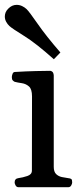

<svg xmlns="http://www.w3.org/2000/svg" viewBox="-27 -783 340 803"><path d="M50.8 0Q42.5 0 38.3 -7.3Q34.2 -14.6 34.2 -20Q34.2 -36.1 50.3 -38.1Q68.4 -40.5 87.4 -46.9Q106.4 -53.2 106.4 -69.3L106.9 -379.9Q106.9 -410.2 94.2 -421.4Q81.5 -432.6 64.5 -435.1Q47.4 -437.5 34.2 -440.9Q29.3 -443.4 25.9 -447.3Q22.5 -451.2 22.5 -460.4Q22.5 -466.3 25.4 -473.9Q28.3 -481.4 34.2 -481.9Q83 -484.9 122.6 -485.8Q162.1 -486.8 183.1 -486.8Q187 -486.8 191.9 -482.9Q196.8 -479 197.8 -467.3V-85.4Q197.8 -64.5 207.8 -54.9Q217.8 -45.4 231.7 -42.5Q245.6 -39.6 257.3 -38.1Q267.6 -37.1 271.2 -34.2Q274.9 -31.2 274.9 -20Q274.9 -14.6 270.8 -7.3Q266.6 0 258.3 0ZM198.2 -535.2Q123.5 -602.1 73.7 -632.8Q23.9 -663.6 12.2 -674.3Q4.4 -681.6 -1.2 -691.9Q-6.8 -702.1 -6.8 -713.9Q-6.8 -722.2 -3.7 -730.5Q-0.5 -738.8 7.3 -746.6Q22.9 -762.7 42.5 -762.7Q54.7 -762.7 65.4 -757.6Q76.2 -752.4 84 -745.1Q95.2 -734.4 130.4 -683.6Q165.5 -632.8 225.6 -563.5Z"/></svg>

Font: Gelasio
Style: Regular
Weight: 400
Designer: Eben Sorkin
Foundry: Eben Sorkin
Version: Version 1.008